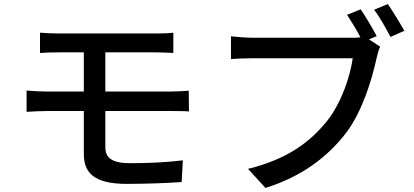

<svg xmlns="http://www.w3.org/2000/svg" viewBox="-20 -882 2040 946"><path d="M111 -436V-331C140 -333 185 -335 212 -335H393V-124C393 -34 439 24 604 24C699 24 802 20 875 15L881 -92C798 -82 713 -78 621 -78C534 -78 499 -103 499 -156V-335H823C845 -335 885 -335 911 -333L910 -435C886 -433 842 -431 821 -431H499V-624H748C784 -624 809 -622 834 -621V-721C811 -718 781 -717 748 -717C668 -717 347 -717 270 -717C235 -717 205 -719 177 -721V-621C205 -623 235 -624 270 -624H393V-431H212C183 -431 139 -433 111 -436Z M1891 -862 1823 -834C1851 -799 1882 -741 1904 -700L1972 -730C1952 -767 1915 -827 1891 -862ZM1853 -652 1798 -688 1836 -704C1816 -742 1782 -800 1757 -836L1690 -809C1711 -777 1737 -735 1756 -698C1740 -696 1724 -696 1711 -696C1661 -696 1292 -696 1227 -696C1194 -696 1147 -700 1118 -703V-591C1144 -593 1184 -595 1226 -595C1292 -595 1659 -595 1718 -595C1705 -504 1662 -376 1593 -288C1510 -184 1398 -98 1202 -50L1288 44C1469 -13 1594 -109 1685 -227C1766 -334 1813 -492 1835 -594C1840 -614 1845 -636 1853 -652Z"/></svg>

Font: Noto Sans CJK HK Medium
Style: Regular
Weight: 500
Designer: Ryoko NISHIZUKA 西塚涼子 (kana, bopomofo & ideographs); Paul D. Hunt (Latin, Greek & Cyrillic); Sandoll Communications 산돌커뮤니
Foundry: Adobe
Version: Version 2.004;hotconv 1.0.118;makeotfexe 2.5.65603